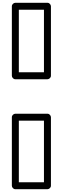

<svg xmlns="http://www.w3.org/2000/svg" viewBox="-20 -1331 450 1376"><path d="M115 -813V-1261H295V-813ZM65 -788C65 -777.3 74.9 -763 90 -763H320C330.7 -763 345 -772.9 345 -788V-1286C345 -1296.7 335.1 -1311 320 -1311H90C79.3 -1311 65 -1301.1 65 -1286ZM115 -25V-466H295V-25ZM65 0C65 10.7 74.9 25 90 25H320C330.7 25 345 15.1 345 0V-491C345 -501.7 335.1 -516 320 -516H90C79.3 -516 65 -506.1 65 -491Z"/></svg>

Font: Poland Can Into
Style: BigWritingsOLn
Weight: 700
Foundry: Cannot Into Space Fonts
Version: Version 0.92